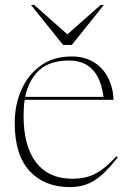

<svg xmlns="http://www.w3.org/2000/svg" viewBox="-20 -752 524 782"><path d="M271 -522Q325 -522 362.5 -498.5Q400 -475 420.2 -435.2Q440.5 -395.5 442.5 -345.5H80.5Q76 -316 76 -282Q76 -155.5 127.5 -89.8Q179 -24 274 -24Q309 -24 337.2 -32Q365.5 -40 393.5 -60Q421.5 -80 454 -115.5L459.5 -111Q424 -65.5 393.8 -39Q363.5 -12.5 332.8 -1.2Q302 10 264.5 10Q161.5 10 100.8 -55.2Q40 -120.5 40 -251.5Q40 -324.5 67 -386Q94 -447.5 145.8 -484.8Q197.5 -522 271 -522ZM261 -505.5Q182.5 -505.5 139.5 -465.8Q96.5 -426 82.5 -357.5H401.5Q382.5 -505.5 261 -505.5ZM403 -732 272.5 -569H237L106 -732H119L254.5 -612L390 -732Z"/></svg>

Font: Newsreader Display ExtraLight
Style: Regular
Weight: 275
Designer: Hugues Gentile
Foundry: Production Type
Version: Version 1.002